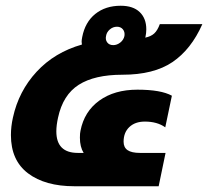

<svg xmlns="http://www.w3.org/2000/svg" viewBox="-20 -648 724 668"><path d="M18 -178Q18 -208 25 -239Q45 -331 107.5 -398.5Q170 -466 265 -493L264 -503Q264 -509 266 -519Q276 -571 311.5 -599.5Q347 -628 400 -628Q443 -628 466 -606Q489 -584 489 -546Q489 -533 486 -519L485 -517Q505 -521 516.5 -531.5Q528 -542 536 -564H684Q645 -476 580 -432Q515 -388 406 -388Q309 -388 254 -353Q199 -318 182 -239Q176 -212 176 -191Q176 -116 251 -116H271Q258 -137 258 -169Q258 -185 260 -193Q273 -260 325.5 -298Q378 -336 458 -336Q540 -336 578 -315L555 -205Q527 -225 484 -225Q450 -225 430 -206Q410 -187 410 -155Q410 -135 424 -125.5Q438 -116 467 -116H556L532 0H239Q137 0 77.5 -45Q18 -90 18 -178ZM413 -523Q415 -537 407.5 -546Q400 -555 387 -555Q373 -555 362 -545.5Q351 -536 349 -523Q346 -510 353 -500.5Q360 -491 374 -491Q387 -491 398.5 -500Q410 -509 413 -523Z"/></svg>

Font: Prompt
Style: Bold Italic
Weight: 700
Italic angle: -12°
Designer: Katatrad Team
Foundry: CadsonDemak
Version: Version 1.001